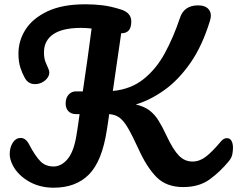

<svg xmlns="http://www.w3.org/2000/svg" viewBox="-20 -867 1106 895"><path d="M230 8Q160 8 106.5 -26Q53 -60 33 -111Q23 -136 26 -162Q29 -188 42.5 -206Q56 -224 76 -224Q100 -224 115 -195Q145 -138 169.5 -114Q194 -90 233 -91Q269 -93 297 -128Q325 -163 337 -240Q340 -257 343.5 -281.5Q347 -306 351 -335H335Q312 -335 299 -348.5Q286 -362 286 -384Q286 -411 300 -426Q314 -441 333 -441H366Q377 -515 388 -593Q399 -671 407 -734Q381 -737 358 -737Q272 -737 228.5 -707.5Q185 -678 185 -623Q185 -595 192.5 -577Q200 -559 205 -548Q215 -527 204.5 -509Q194 -491 173.5 -481.5Q153 -472 131 -476Q109 -480 96 -503Q84 -524 75 -551.5Q66 -579 66 -617Q66 -678 99.5 -730Q133 -782 202 -814.5Q271 -847 378 -847Q419 -847 457 -842.5Q495 -838 543 -823Q592 -808 592 -767Q592 -711 545 -712Q535 -642 525.5 -578Q516 -514 506 -443Q590 -451 649 -498Q708 -545 748.5 -619.5Q789 -694 819 -784Q838 -842 904 -842Q938 -842 953.5 -822.5Q969 -803 959 -771Q923 -653 867.5 -573.5Q812 -494 746 -447Q680 -400 613 -380Q652 -371 676.5 -352.5Q701 -334 719 -305Q737 -276 756 -235Q787 -169 814 -141.5Q841 -114 877 -114Q910 -114 939.5 -136.5Q969 -159 1011 -209Q1019 -218 1025.5 -220.5Q1032 -223 1038 -223Q1052 -223 1059 -210.5Q1066 -198 1066 -178Q1066 -164 1063 -148Q1060 -132 1047 -116Q1006 -66 957 -30.5Q908 5 834 5Q755 5 709 -42Q663 -89 625 -174Q596 -237 576 -271Q556 -305 536.5 -319Q517 -333 489 -335Q487 -318 484 -299.5Q481 -281 478 -261Q456 -116 395 -54Q334 8 230 8Z"/></svg>

Font: Pacifico
Style: Regular
Weight: 400
Designer: Vernon Adams
Foundry: Vernon Adams
Version: Version 3.010; ttfautohint (v1.8.4.7-5d5b)